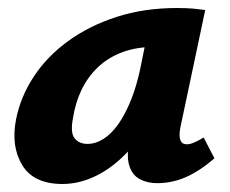

<svg xmlns="http://www.w3.org/2000/svg" viewBox="-20 -449 575 479"><path d="M136 10Q64 10 35.5 -37Q7 -84 20 -151Q31 -207 64 -257.5Q97 -308 150 -346.5Q203 -385 271.5 -407Q340 -429 421 -429Q446 -429 462 -427.5Q478 -426 492 -424L430 -131Q422 -89 446 -89Q454 -89 464.5 -93.5Q475 -98 488 -106L515 -54Q478 -22 443.5 -7Q409 8 372 8Q347 8 328 -2.5Q309 -13 302 -37.5Q295 -62 304 -103L334 -246L403 -277Q388 -211 360 -158Q332 -105 296 -67.5Q260 -30 219 -10Q178 10 136 10ZM198 -90Q219 -90 239 -103Q259 -116 276 -140.5Q293 -165 307 -200Q321 -235 330 -278L350 -377L406 -327Q396 -331 386 -331.5Q376 -332 366 -332Q320 -332 284.5 -318.5Q249 -305 224 -281Q199 -257 183.5 -225Q168 -193 162 -154Q155 -117 166.5 -103.5Q178 -90 198 -90Z"/></svg>

Font: Ysabeau ExtraBold
Style: Italic
Weight: 800
Italic angle: -12°
Designer: Christian Thalmann (Catharsis Fonts)
Version: Version 2.002